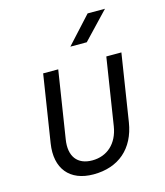

<svg xmlns="http://www.w3.org/2000/svg" viewBox="-117 -874 834 972"><g transform="rotate(-15 300.0 -387.5)"><path d="M306 -645H392L525 -785H434ZM253 10C385 10 472 -66 493 -198L548 -550H469L414 -198C400 -111 343 -60 265 -60C187 -60 148 -111 162 -198L217 -550H138L83 -198C63 -70 128 10 253 10Z"/></g></svg>

Font: JetBrains Mono Light
Style: Italic
Weight: 336
Italic angle: -9°
Monospace: yes
Designer: Philipp Nurullin, Konstantin Bulenkov
Foundry: JetBrains
Version: Version 2.305